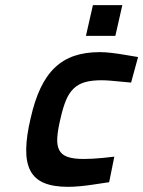

<svg xmlns="http://www.w3.org/2000/svg" viewBox="-20 -713 555 744"><path d="M367 -511Q387 -511 412.5 -508Q438 -505 461 -501L515 -492L488 -393Q466 -395 445 -397Q427 -399 407 -400.5Q387 -402 373 -402Q335 -402 309 -394.5Q283 -387 265 -369.5Q247 -352 235.5 -324Q224 -296 215 -256Q204 -211 202 -180.5Q200 -150 209.5 -131.5Q219 -113 242 -105Q265 -97 304 -97Q318 -97 338.5 -98Q359 -99 378 -101Q400 -103 423 -106L403 -7Q372 -2 343 2Q318 6 291 8.5Q264 11 244 11Q187 11 151 -4Q115 -19 98 -51Q81 -83 81.5 -134Q82 -185 99 -256Q114 -323 137 -371.5Q160 -420 192.5 -451Q225 -482 268 -496.5Q311 -511 367 -511ZM340 -693H454L427 -574H313Z"/></svg>

Font: Panefresco 800wt
Style: Italic
Weight: 800
Foundry: Campivisivi & Chank Co
Version: Version 1.001